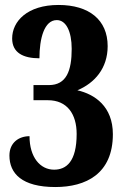

<svg xmlns="http://www.w3.org/2000/svg" viewBox="-20 -744 501 774"><path d="M203 10C326 10 435 -43 435 -203C435 -315 362 -364 292 -380C361 -409 414 -468 414 -558C414 -664 339 -724 216 -724C90 -724 29 -658 29 -589C29 -531 74 -509 139 -509C139 -588 158 -663 209 -663C246 -663 269 -618 269 -547C269 -459 248 -401 177 -401H115V-340H173C251 -340 289 -284 289 -204C289 -92 247 -60 198 -60C142 -60 99 -110 99 -195C56 -195 18 -169 18 -117C18 -45 68 10 203 10Z"/></svg>

Font: Noto Serif Bengali ExtraCondensed ExtraBold
Style: Regular
Weight: 800
Width: 2
Designer: Juan Bruce, Universal Thirst, Indian Type Foundry and the Monotype Design Team.
Foundry: Monotype Imaging Inc.
Version: Version 2.003